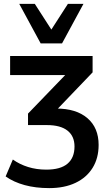

<svg xmlns="http://www.w3.org/2000/svg" viewBox="-20 -777 556 987"><path d="M233 190Q163 190 106.5 174.5Q50 159 9 130L46 43Q81 68 124.5 81.5Q168 95 218 95Q291 95 327 64.5Q363 34 363 -24Q363 -77 327 -105.5Q291 -134 221 -134H124V-193L343 -420V-391H32V-489H456V-405L250 -190L210 -219H269Q372 -219 429.5 -169.5Q487 -120 487 -32Q487 36 456 86Q425 136 368 163Q311 190 233 190ZM189 -554 79 -757H159L244 -625L329 -757H409L299 -554Z"/></svg>

Font: Nunito Sans 12pt ExtraLight
Style: Regular
Weight: 200
Designer: Vernon Adams
Foundry: Vernon Adams
Version: Version 3.101;gftools[0.9.27]